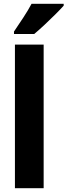

<svg xmlns="http://www.w3.org/2000/svg" viewBox="-20 -996 357 1016"><path d="M211 0H59V-760H211ZM317 -966Q301 -948 273.5 -920.5Q246 -893 216 -865Q186 -837 161 -816H54V-829Q79 -866 104 -904Q129 -942 147 -976H317Z"/></svg>

Font: Noto Sans Devanagari Condensed ExtraBold
Style: Regular
Weight: 800
Width: 3
Designer: Jelle Bosma - Monotype Design Team
Foundry: Monotype Imaging Inc.
Version: Version 2.004; ttfautohint (v1.8.4.7-5d5b)